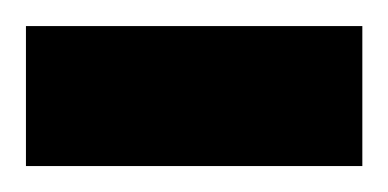

<svg xmlns="http://www.w3.org/2000/svg" viewBox="-20 -128 299 148"><path d="M259.3 0H0V-107.9H259.3Z"/></svg>

Font: SakalBharati
Style: Regular
Weight: 400
Designer: CDAC GIST
Foundry: CDAC
Version: 13.02